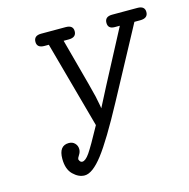

<svg xmlns="http://www.w3.org/2000/svg" viewBox="-94 -703 790 802"><g transform="rotate(-15 300.5 -301.5)"><path d="M103 -83Q103 -140 146 -140Q162 -140 172 -129.5Q182 -119 182 -104Q182 -92 174.5 -80.5Q167 -69 167 -65Q167 -62 168 -61Q172 -50 181 -50Q195 -50 213 -76Q231 -102 275 -183L172 -558H153Q121 -558 121 -584Q121 -611 153 -611H259Q291 -611 291 -585Q291 -558 258 -558H236L290 -357L305 -298L313 -258L315 -245Q321 -259 479 -558H457Q428 -558 428 -584Q428 -611 460 -611H569Q601 -611 601 -585Q601 -558 567 -558H542Q537 -548 527 -530L379 -255Q301 -110 255.5 -51Q210 8 176 8Q150 8 126.5 -15Q103 -38 103 -83Z"/></g></svg>

Font: CMU Typewriter Text
Style: LightOblique
Weight: 200
Italic angle: -9.46001°
Version: Version 0.7.0